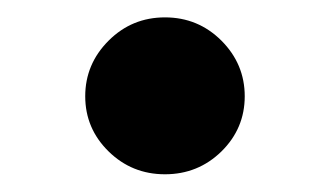

<svg xmlns="http://www.w3.org/2000/svg" viewBox="-20 -185 380 221"><path d="M234.9 -10.7Q208 15.6 169.9 15.6Q131.8 15.6 105 -10.7Q78.1 -37.1 78.1 -74.2Q78.1 -111.3 105 -138.2Q131.8 -165 169.9 -165Q208 -165 234.9 -138.2Q261.7 -111.3 261.7 -74.2Q261.7 -37.1 234.9 -10.7Z"/></svg>

Font: Bpmf Zihi Serif Heavy
Style: Heavy
Weight: 900
Foundry: But Ko
Version: Version 1.320